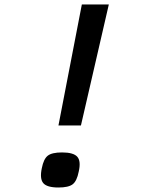

<svg xmlns="http://www.w3.org/2000/svg" viewBox="-20 -820 640 854"><path d="M240 -262 344 -800H464L340 -262ZM240 14Q189 14 172.5 -5.5Q156 -25 166 -72Q174 -113 192.5 -127.5Q211 -142 256 -142Q307 -142 324 -122.5Q341 -103 330 -56Q322 -15 303.5 -0.5Q285 14 240 14Z"/></svg>

Font: Victor Mono Thin
Style: Bold Italic
Weight: 700
Italic angle: -12°
Monospace: yes
Version: Version 1.561;gftools[0.9.30]